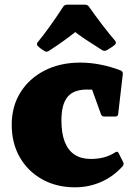

<svg xmlns="http://www.w3.org/2000/svg" viewBox="-20 -783 586 819"><path d="M300 16Q221 16 160 -18Q99 -52 64.5 -112Q30 -172 30 -251Q30 -329 67 -388.5Q104 -448 170 -482Q236 -516 323 -516Q364 -516 408 -507.5Q452 -499 496 -482Q505 -476 504 -468L484 -296Q482 -286 473 -286H424Q415 -286 411 -295L364 -425L422 -396Q408 -398 389.5 -399.5Q371 -401 351 -401Q294 -401 268 -369.5Q242 -338 242 -269Q242 -215 256 -178.5Q270 -142 298 -123.5Q326 -105 367 -105Q397 -105 422.5 -111.5Q448 -118 473 -134Q481 -139 486 -130L505 -92Q510 -84 504 -75Q465 -31 412.5 -7.5Q360 16 300 16ZM141 -587Q135 -593 140 -602Q165 -632 193.5 -672Q222 -712 250 -755Q256 -763 266 -763H343Q353 -763 359 -755Q388 -714 417.5 -675.5Q447 -637 472 -608Q477 -599 471 -593Q463 -586 453 -579.5Q443 -573 434 -568Q425 -564 416 -569Q376 -594 344.5 -615Q313 -636 287 -657H315Q290 -637 258 -613.5Q226 -590 187 -565Q179 -560 170 -565Q163 -569 155.5 -574.5Q148 -580 141 -587Z"/></svg>

Font: Hahmlet Black
Style: Regular
Weight: 900
Version: Version 1.002